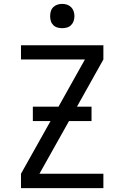

<svg xmlns="http://www.w3.org/2000/svg" viewBox="-20 -968 640 988"><path d="M88 0V-74L240 -345H149V-419H281L417 -662H88V-735H512V-662L376 -419H451V-345H335L183 -74H512V0ZM300 -823Q287 -823 275 -826.5Q263 -830 254 -839Q245 -848 241.5 -860Q238 -872 238 -885Q238 -898 241.5 -910Q245 -922 254 -931Q263 -940 275 -944Q287 -948 300 -948Q313 -948 325 -944Q337 -940 346 -931Q355 -922 359 -910Q363 -898 363 -885Q363 -872 359 -860Q355 -848 346 -839Q337 -830 325 -826.5Q313 -823 300 -823Z"/></svg>

Font: Iosevka Meiseki Sans
Style: Regular
Weight: 400
Monospace: yes
Designer: Belleve Invis
Foundry: Belleve Invis
Version: Version 11.2.6; ttfautohint (v1.8.4)